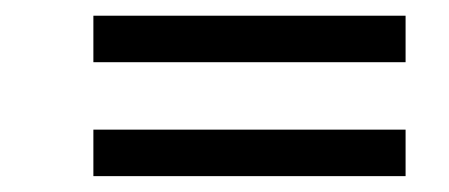

<svg xmlns="http://www.w3.org/2000/svg" viewBox="-20 -430 566 242"><path d="M97.7 -351.6V-410.2H491.2V-351.6ZM97.7 -208V-266.6H491.2V-208Z"/></svg>

Font: Elstob Grade
Style: Italic
Weight: 400
Italic angle: -20°
Designer: Peter S. Baker
Version: Version 1.015